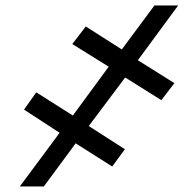

<svg xmlns="http://www.w3.org/2000/svg" viewBox="-20 -675 698 695"><path d="M433.1 -394.5 301.3 -218.8 432.1 -134.8 386.2 -72.3 253.9 -156.2 138.7 0H51.8L195.8 -194.3L66.9 -278.3L111.3 -340.8L243.7 -256.8L373.5 -433.6L241.7 -515.6L290.5 -579.1L420.9 -496.1L539.1 -655.3H625L479 -457L611.3 -374L564 -312.5Z"/></svg>

Font: Inter Semi Bold
Style: Italic
Weight: 600
Italic angle: -9.39999°
Designer: Rasmus Andersson
Foundry: rsms
Version: Version 4.000;git-3c8e0fc